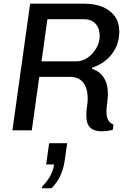

<svg xmlns="http://www.w3.org/2000/svg" viewBox="-20 -706 709 1040"><path d="M532 5.2Q510 5.2 490.4 -1.4Q470.8 -8 459.1 -26.9Q447.5 -45.8 447.5 -82.8Q447.5 -103.5 451.2 -128.4Q455 -153.2 455 -169.8Q455 -206.8 446.4 -230.1Q437.8 -253.5 423.5 -266.8Q409.2 -280 393 -284.9Q376.8 -289.8 360.5 -289.8H192.8L152.2 0H47.2L143.2 -686H439.2Q492.2 -686 534.6 -669Q577 -652 601.6 -618.2Q626.2 -584.5 626.2 -533.5Q626.2 -489.5 608.4 -450.5Q590.5 -411.5 557.4 -382.9Q524.2 -354.2 479 -339.5L478.2 -333.8Q486.5 -330.8 500.6 -323.9Q514.8 -317 529.1 -302.4Q543.5 -287.8 553.9 -262.2Q564.2 -236.8 564.2 -196.8Q564.2 -175 560.4 -146.5Q556.5 -118 556.5 -102.8Q556.5 -80 561.4 -66Q566.2 -52 574.8 -44.1Q583.2 -36.2 594.5 -31.2L591 -3.2Q581.2 -0.2 565.1 2.5Q549 5.2 532 5.2ZM205 -373.8H394.8Q426.2 -373.8 454.6 -393.4Q483 -413 501.5 -444.5Q520 -476 520 -512Q520 -551.8 498 -576.9Q476 -602 432 -602H236.8ZM207.2 313.8 208.8 303.5Q235.8 277 252.4 246.5Q269 216 273 185H230L246.2 69.5H344L329.5 169.2Q324.2 207.8 306.5 246.1Q288.8 284.5 259 313.8Z"/></svg>

Font: Chivo Medium
Style: Italic
Weight: 500
Italic angle: -8.05°
Designer: Hector Gatti
Foundry: Omnibus-Type
Version: Version 2.002